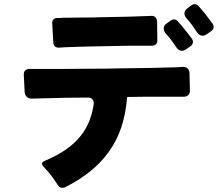

<svg xmlns="http://www.w3.org/2000/svg" viewBox="-20 -850 1042 919"><path d="M922 -697Q911 -714 899 -730.5Q887 -747 873 -762Q862 -775 863 -788Q864 -801 878 -811L895 -824Q903 -830 912 -830Q923 -830 930 -821Q934 -817 937.5 -812.5Q941 -808 946 -803Q956 -792 965 -780Q974 -768 983 -756Q987 -751 990.5 -746Q994 -741 998 -736Q1004 -727 1002 -717Q1000 -707 991 -701L971 -687Q960 -679 950 -679Q933 -679 922 -697ZM235 -648 230 -738Q229 -750 236 -757Q243 -764 255 -764Q261 -764 268 -764Q275 -764 283 -765L373 -766Q399 -766 426 -766.5Q453 -767 481 -768L589 -770Q642 -772 678 -773L705 -774Q716 -775 723.5 -767.5Q731 -760 732 -748L733 -658Q734 -645 726.5 -638Q719 -631 706 -631H591L383 -627L294 -624Q286 -623 278.5 -623Q271 -623 265 -622Q237 -620 235 -648ZM823 -625Q802 -658 774 -689Q763 -702 763.5 -715Q764 -728 778 -738L796 -751Q804 -757 813 -757Q824 -757 831 -748Q835 -744 838.5 -739.5Q842 -735 847 -730L884 -684Q888 -678 891.5 -673.5Q895 -669 899 -664Q905 -655 903 -645Q901 -635 892 -629L872 -615Q861 -607 851 -607Q834 -607 823 -625ZM256 35Q245 17 232.5 0Q220 -17 206 -33Q201 -38 197 -42.5Q193 -47 189 -52Q171 -70 194 -80Q242 -100 281.5 -125Q321 -150 351 -182Q381 -214 400.5 -255Q420 -296 428 -348Q431 -365 422.5 -374.5Q414 -384 397 -383Q369 -383 342.5 -382.5Q316 -382 290 -382L171 -379Q160 -379 151 -378.5Q142 -378 134 -378Q118 -377 108.5 -386Q99 -395 98 -410L94 -490Q92 -520 123 -520H268L411 -521Q449 -521 488 -521.5Q527 -522 565 -523L710 -525Q778 -527 824 -528L856 -530Q870 -530 878.5 -521.5Q887 -513 887 -499L889 -416Q889 -402 881 -394.5Q873 -387 859 -387H731Q702 -387 671 -387Q640 -387 607 -386H593Q588 -386 588 -381Q582 -304 560.5 -240.5Q539 -177 502 -125Q465 -73 412.5 -30.5Q360 12 292 46Q286 49 279 49Q265 49 256 35Z"/></svg>

Font: Higure Gothic Black
Style: Regular
Weight: 900
Designer: Yoshimichi Ohira
Foundry: Positype
Version: Version 1.000